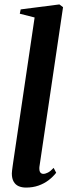

<svg xmlns="http://www.w3.org/2000/svg" viewBox="-20 -837 305 868"><path d="M158 -81.5Q157 -64.5 162 -57.8Q167 -51 176 -51Q185 -51 196.5 -56.8Q208 -62.5 222.5 -78L234 -56Q219.5 -37.5 199.5 -22.2Q179.5 -7 154 2Q128.5 11 97.5 11Q79 11 64.5 4.8Q50 -1.5 41.8 -15.8Q33.5 -30 33.5 -53Q33.5 -57.5 34.5 -65.5Q35.5 -73.5 36.8 -83.2Q38 -93 39.5 -102.5L136.5 -758L69.5 -775L73.5 -794.5L248.5 -817L265 -804.5Z"/></svg>

Font: Merriweather 120pt SemiBold
Style: Italic
Weight: 600
Italic angle: -7.8°
Version: Version 2.101